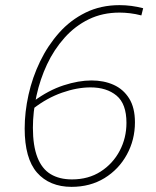

<svg xmlns="http://www.w3.org/2000/svg" viewBox="-20 -720 608 747"><path d="M110 -298 112 -327Q169 -369 227.5 -388Q286 -407 336 -407Q384 -407 422 -390Q460 -373 482.5 -337Q505 -301 505 -244Q505 -176 473.5 -118.5Q442 -61 386.5 -27Q331 7 258 7Q216 7 182 -7Q148 -21 124 -48.5Q100 -76 88 -119Q76 -162 76 -220Q76 -284 91 -351.5Q106 -419 136 -481Q166 -543 210 -592.5Q254 -642 313 -671Q372 -700 445 -700Q491 -700 537 -688L530 -660Q507 -666 485.5 -668.5Q464 -671 445 -671Q379 -671 325.5 -645Q272 -619 231 -573Q190 -527 163 -469.5Q136 -412 122 -348Q108 -284 108 -223Q108 -153 125.5 -108Q143 -63 177 -42.5Q211 -22 260 -22Q324 -22 371.5 -52.5Q419 -83 445.5 -133Q472 -183 472 -242Q472 -316 433.5 -348Q395 -380 332 -380Q280 -380 221.5 -359.5Q163 -339 110 -298Z"/></svg>

Font: Bitter Thin ExtraLight
Style: Italic
Weight: 250
Italic angle: -9°
Version: Version 2.002